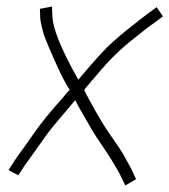

<svg xmlns="http://www.w3.org/2000/svg" viewBox="-20 -550 518 587"><path d="M240 -279C251 -292 263 -306 276 -321C314 -367 350 -402 394 -436C415 -452 434 -469 453 -481L478 -500L459 -528L434 -510L408 -490C378 -466 357 -451 323 -420C302 -402 268 -364 219 -306V-307C166 -401 140 -466 140 -504L139 -530L102 -523L103 -497C103 -491 104 -486 105 -480C114 -439 117 -433 152 -354C167 -320 181 -294 193 -275C185 -268 181 -262 171 -250C140 -215 109 -180 75 -130C54 -99 41 -84 24 -58L6 -30L36 -14L54 -42C75 -72 92 -94 119 -133C139 -162 184 -212 210 -244C219 -224 246 -180 260 -155C279 -122 309 -83 327 -51C337 -34 342 -27 350 -10L363 17L396 -2L384 -28C375 -48 372 -49 361 -71C355 -83 336 -111 306 -154C291 -176 253 -243 237 -275C239 -275 240 -276 240 -279Z"/></svg>

Font: Reckless Catfish
Style: It
Weight: 400
Foundry: Cannot Into Space Fonts
Version: Version 0.2894